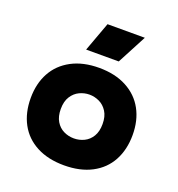

<svg xmlns="http://www.w3.org/2000/svg" viewBox="-129 -800 858 924"><g transform="rotate(20 300.0 -338.0)"><path d="M193 -233Q193 -195 208 -170Q223 -145 247.5 -133Q272 -121 300 -121Q328 -121 352.5 -133Q377 -145 392 -170Q407 -195 407 -233Q407 -272 391 -297Q375 -322 350.5 -333.5Q326 -345 300 -345Q274 -345 249.5 -333.5Q225 -322 209 -297Q193 -272 193 -233ZM39 -233Q39 -307 69.5 -363Q100 -419 159 -450.5Q218 -482 300 -482Q382 -482 441 -450.5Q500 -419 530.5 -363Q561 -307 561 -233Q561 -158 530.5 -101.5Q500 -45 441 -14Q382 17 300 17Q218 17 159 -14Q100 -45 69.5 -101.5Q39 -158 39 -233ZM456 -693 377 -543H210L265 -693Z"/></g></svg>

Font: Kreadon
Style: Regular
Weight: 400
Designer: kohakuno
Foundry: StudioGnu
Version: Version 1.000;Glyphs 3.1.2 (3151)